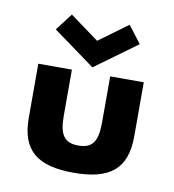

<svg xmlns="http://www.w3.org/2000/svg" viewBox="-60 -502 510 563"><g transform="rotate(10 195.0 -220.0)"><path d="M138 -289H38V-128C38 -31 87 8 195 8C303 8 352 -31 352 -128V-289H252V-152C252 -95 237 -73 195 -73C153 -73 138 -95 138 -152ZM321 -397 282 -448 196 -385 110 -448 71 -397 196 -306Z"/></g></svg>

Font: Hussar Tani
Style: Bold
Weight: 700
Foundry: Cannot Into Space Fonts
Version: Version 0.92